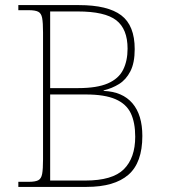

<svg xmlns="http://www.w3.org/2000/svg" viewBox="-20 -734 662 754"><path d="M52 0V-20H93Q118 -20 130 -26Q142 -32 145.5 -51Q149 -70 149 -108V-606Q149 -645 145.5 -663.5Q142 -682 130 -688Q118 -694 93 -694H52V-714H290Q403 -714 456 -674Q509 -634 509 -541Q509 -487 492 -454Q475 -421 447.5 -404Q420 -387 387 -379V-377Q461 -374 500 -328.5Q539 -283 539 -200Q539 -95 484 -47.5Q429 0 320 0ZM315 -25Q422 -25 466.5 -69.5Q511 -114 511 -197Q511 -253 493.5 -289.5Q476 -326 433.5 -344.5Q391 -363 317 -363H177V-25ZM287 -388Q361 -388 403.5 -406.5Q446 -425 463.5 -460Q481 -495 481 -543Q481 -620 436.5 -654.5Q392 -689 285 -689H177V-388Z"/></svg>

Font: Noto Serif Kannada Thin
Style: Regular
Weight: 250
Version: Version 2.003